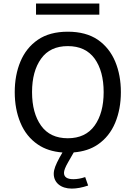

<svg xmlns="http://www.w3.org/2000/svg" viewBox="-20 -874 781 1106"><path d="M470.7 146C446.8 154.3 423.8 158.2 402.8 158.2C366.7 158.2 348.6 146 348.6 121.6C348.6 108.4 356.4 87.9 372.6 60.1L404.8 3.9C459.5 -0.5 505.9 -15.6 543.5 -41.5C588.4 -72.3 621.6 -114.3 643.6 -167C665.5 -219.7 676.3 -278.3 676.3 -343.3C676.3 -408.2 665.5 -466.8 643.6 -519.5C621.6 -571.8 588.4 -613.8 543.5 -645C498 -675.8 440.4 -691.4 370.6 -691.4C300.8 -691.4 243.2 -675.8 198.2 -645C152.8 -613.8 119.6 -571.8 97.7 -519.5C75.7 -466.8 64.9 -408.2 64.9 -343.3C64.9 -278.3 75.7 -219.7 97.7 -167C119.6 -114.3 152.8 -72.3 198.2 -41.5C236.8 -15.1 283.7 0 339.8 4.4L323.2 33.2C301.3 74.2 289.6 101.1 289.6 127C289.6 178.2 330.6 212.4 393.6 212.4C421.9 212.4 453.1 206.5 487.8 194.8ZM370.6 -608.4C438.5 -608.4 489.7 -584.5 524.9 -536.6C559.6 -488.3 577.1 -423.8 577.1 -343.3C577.1 -262.7 559.6 -198.7 524.9 -150.4C490.2 -102.1 438.5 -77.6 370.6 -77.6C302.7 -77.6 251.5 -101.6 216.8 -149.9C182.1 -198.2 164.6 -262.7 164.6 -343.3C164.6 -423.8 182.1 -487.8 216.8 -536.1C251.5 -584.5 302.7 -608.4 370.6 -608.4ZM187.5 -853.5V-789.6H552.2V-853.5Z"/></svg>

Font: Estedad Medium
Style: Regular
Weight: 500
Designer: Amin Abedi
Version: Version 7.3